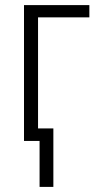

<svg xmlns="http://www.w3.org/2000/svg" viewBox="-20 -552 384 752"><path d="M330 -532H74V0H135V180H189V-49H129V-484H330Z"/></svg>

Font: Noto Sans Display SemiCondensed Light
Style: Regular
Weight: 300
Width: 4
Designer: Monotype Design Team
Foundry: Monotype Imaging Inc.
Version: Version 1.900